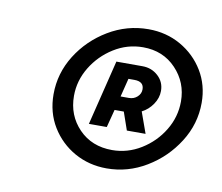

<svg xmlns="http://www.w3.org/2000/svg" viewBox="-51 -700 560 484"><g transform="rotate(10 228.5 -458.0)"><path d="M249.3 -276.4Q204.2 -276.4 167 -297.2Q129.9 -318.1 107.6 -354.5Q85.4 -391 85.4 -437.5Q85.4 -491 114.2 -537.2Q143.1 -583.3 190.6 -611.8Q238.2 -640.3 293.1 -640.3Q338.9 -640.3 376 -619.1Q413.2 -597.9 435.1 -561.8Q456.9 -525.7 456.9 -480.6Q456.9 -426.4 427.4 -379.9Q397.9 -333.3 350.7 -304.9Q303.5 -276.4 249.3 -276.4ZM136.8 -442.4Q136.8 -392.4 169.8 -358.3Q202.8 -324.3 254.9 -324.3Q294.4 -324.3 328.8 -345.5Q363.2 -366.7 384 -401Q404.9 -435.4 404.9 -475Q404.9 -523.6 371.9 -558.3Q338.9 -593.1 287.5 -593.1Q247.2 -593.1 212.8 -571.5Q178.5 -550 157.6 -515.6Q136.8 -481.2 136.8 -442.4ZM186.1 -379.2 227.1 -545.8H293.8Q317.4 -545.8 334 -530.6Q350.7 -515.3 350.7 -492.4Q350.7 -474.3 339.6 -458Q328.5 -441.7 311.8 -433.3L331.2 -379.2H283.3L267.4 -425H243.8L231.9 -379.2ZM252.8 -461.1H274.3Q286.8 -461.1 295.5 -469.1Q304.2 -477.1 304.2 -488.2Q304.2 -508.3 279.9 -508.3H264.6Z"/></g></svg>

Font: Afacad Medium
Style: Italic
Weight: 500
Italic angle: -14°
Designer: Kristian Moeller
Foundry: Dicotype
Version: Version 1.000; ttfautohint (v1.8.4.7-5d5b)